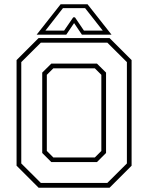

<svg xmlns="http://www.w3.org/2000/svg" viewBox="-20 -878 693 898"><path d="M160.5 0 57.5 -103V-597L160.5 -700H492.5L595.5 -597V-103L492.5 0ZM229.5 -141.5H423.5L454 -172V-528L423.5 -558.5H229.5L199 -528V-172ZM171 -22.5H482L573.5 -113.5V-587.5L482 -678.5H171L79.5 -587.5V-113.5ZM220 -120 177.5 -162.5V-538.5L220 -580.5H433.5L476 -538.5V-162.5L433.5 -120ZM263.5 -858H389.5L501.5 -716H363L326.5 -770L290 -716H151.5ZM274.5 -840 192.5 -735H280L322.5 -797H330.5L372.5 -735H460.5L378 -840Z"/></svg>

Font: Tourney Thin ExtraLight
Style: Regular
Weight: 250
Version: Version 1.015